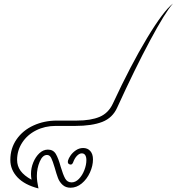

<svg xmlns="http://www.w3.org/2000/svg" viewBox="-20 -1044 991 1078"><path d="M951 -1024Q908 -976 823 -817.5Q738 -659 638 -440Q612 -382 554 -359.5Q496 -337 402 -337H292Q232 -337 182.5 -312Q133 -287 104.5 -243Q76 -199 76 -146Q76 -112 95.5 -85Q115 -58 157 -35Q154 -52 154 -68Q154 -101 167 -132.5Q180 -164 201.5 -184Q223 -204 249 -204Q279 -204 293.5 -179.5Q308 -155 321 -107Q334 -63 346 -41.5Q358 -20 382 -20Q404 -20 423 -39.5Q442 -59 453.5 -88.5Q465 -118 465 -145Q465 -163 458.5 -173Q452 -183 439 -183Q426 -183 412.5 -169.5Q399 -156 390 -131Q385 -120 377 -120Q370 -120 364.5 -125Q359 -130 362 -143Q365 -155 376.5 -171.5Q388 -188 406.5 -200.5Q425 -213 447 -213Q472 -213 487 -196Q502 -179 502 -149Q502 -113 485 -75.5Q468 -38 439 -14Q410 10 376 10Q349 10 331.5 -6Q314 -22 305.5 -44.5Q297 -67 287 -103Q276 -140 267.5 -157Q259 -174 244 -174Q219 -174 203 -136.5Q187 -99 187 -56Q187 -27 196 14Q118 -6 78 -48.5Q38 -91 38 -146Q38 -211 73 -261.5Q108 -312 168 -339.5Q228 -367 300 -367H411Q490 -367 539.5 -388Q589 -409 614 -463Q714 -678 805.5 -830Q897 -982 951 -1024Z"/></svg>

Font: Srisakdi
Style: Regular
Weight: 400
Designer: Cadson Demak Co.,Ltd.
Foundry: Cadson Demak Co.,Ltd.
Version: Version 1.000